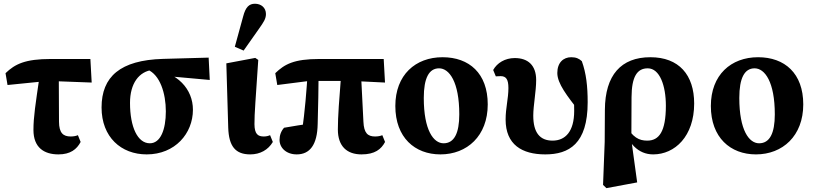

<svg xmlns="http://www.w3.org/2000/svg" viewBox="-20 -801 4296 1015"><path d="M19.8 -351.6 234.7 -373.2 464.7 -364.6 457.8 -489.2H248.8C113.3 -489.2 59.3 -462.6 9.2 -414.1L19.8 -351.6ZM289 15.2C352.3 15.2 385.9 -11.9 406.3 -50.5L391.8 -86.4C382.2 -82.1 368.8 -79.5 353.6 -79.5C314.6 -79.5 292.2 -97.3 291.9 -157.8L290.8 -399.4H189.4C167.4 -248.6 156.8 -182.5 156.8 -114.3C156.8 -19.8 214.2 15.2 289 15.2Z M755.4 15.2C905.5 15.2 999.9 -95.5 999.9 -220.8C999.9 -329.1 919.9 -419.9 774.9 -438.8L759.3 -433.3C826.2 -405.6 856.7 -307.3 856.7 -212.2C856.7 -116.6 829 -43.5 772.1 -43.5C707.7 -43.5 667.3 -128.7 667.3 -257.1C667.3 -359.9 714.7 -423.2 787.7 -431.8L842.9 -400.5L1088.9 -378.3L1083 -496.4L841.5 -489.7C615.6 -483.1 516.9 -395.6 516.9 -232.8C516.9 -76.4 620.2 15.2 755.4 15.2Z M1302.9 15.2C1355.2 15.2 1397.6 -8.6 1422.3 -50.5L1407.8 -86.4C1398.1 -82.1 1387.2 -79.5 1374.6 -79.5C1343.6 -79.5 1325.7 -91.9 1325.2 -144.4C1324.9 -201.8 1331.5 -275.1 1345.3 -484.2L1329.5 -494.9L1176.5 -466.1L1186.5 -126.4C1189.6 -27.6 1224.6 15.2 1302.9 15.2ZM1221.4 -553.8 1267.9 -533.6 1350.5 -650.9C1372.9 -682.8 1385.9 -701.5 1385.9 -726.8C1385.9 -760.4 1360.5 -781.2 1327.8 -781.2C1297.1 -781.2 1278.3 -763.9 1265.4 -714L1221.4 -553.8Z M1548.6 15.2C1617.4 15.2 1657.5 -34.4 1659.4 -146.1C1661.9 -234.6 1664.1 -339.5 1664.4 -421.8H1606.9C1600.8 -327.3 1591.7 -206 1576.7 -111.5L1633.8 -149.6C1592.5 -144.2 1519.8 -132.7 1481.7 -125.7C1465.8 -107.8 1457.8 -86 1457.8 -61.3C1457.8 -20.2 1492.7 15.2 1548.6 15.2ZM1445.8 -351.6 1615.4 -373.2H1838.6L2015.3 -364.6L2008.4 -489.2H1668.9C1533.7 -489.2 1484.5 -461.7 1435.2 -414.1L1445.8 -351.6ZM1891.1 15.2C1961.6 15.2 1995.2 -11.9 2015.6 -50.5L2001.1 -86.4C1991.5 -82.1 1978.1 -79.5 1962.9 -79.5C1923.9 -79.5 1903.9 -97.3 1901.2 -157.8L1887.9 -421.8H1784.6C1772.9 -273.6 1766.1 -184.7 1766.1 -116.5C1766.1 -27.7 1814.2 15.2 1891.1 15.2Z M2308.3 15.2C2449 15.2 2558.4 -82.3 2558.4 -249.1C2558.4 -413.2 2460.5 -498.5 2319.5 -498.5C2176.4 -498.5 2069.9 -405 2069.9 -240.7C2069.9 -73.9 2173.1 15.2 2308.3 15.2ZM2324.9 -43.5C2272.2 -43.5 2220.3 -112.1 2220.3 -283.2C2220.3 -388.6 2247.8 -439.8 2301.2 -439.8C2355 -439.8 2408 -368.3 2408 -196.5C2408 -96.8 2381.2 -43.5 2324.9 -43.5Z M2862.7 15.2C2987.5 15.2 3086.7 -40.2 3086.7 -260.2C3086.7 -344.2 3079.1 -413.4 3055.8 -477.6C3041 -491.4 3025.4 -498.5 2999.6 -498.5C2959.1 -498.5 2926.2 -470.9 2926.2 -415.2C2926.2 -358.8 2978.6 -293.7 3042.1 -211.5V-310.4L3009.2 -316.2C3013.7 -281.8 3015.4 -253.3 3015.4 -214.5C3015.4 -105.8 2968.8 -57.6 2901 -57.6C2834.2 -57.6 2799.1 -99.8 2799.1 -189.6C2799.1 -243.8 2814.4 -317.9 2814.4 -378C2814.4 -456.2 2770.8 -494.1 2701.3 -494.1C2649.6 -494.1 2607.6 -468 2587.2 -431L2601.1 -397.4C2608 -398 2619.6 -398.5 2626.5 -398.5C2655.3 -398.5 2667.7 -381.7 2667.7 -335.6C2667.7 -280.2 2652.9 -230.3 2652.9 -169.2C2652.9 -36.2 2739.6 15.2 2862.7 15.2Z M3168 176.4 3185.7 193.6 3348.4 163.3 3317.7 -60.3V-73.6L3318.6 -286.6C3319.1 -395.6 3347.9 -439.8 3404.3 -439.8C3467.5 -439.8 3500.1 -348.7 3500.1 -242.2C3500.1 -104.8 3463.7 -57.6 3401.8 -57.6C3358.9 -57.6 3324.6 -72.8 3284.1 -145.9L3275.5 -135C3298.4 -45.5 3352.7 15.2 3433 15.2C3547.8 15.2 3649.7 -80.6 3649.7 -253.8C3649.7 -405.1 3569.3 -498.5 3418.2 -498.5C3263.7 -498.5 3178.7 -404.4 3177.7 -220.7L3176.7 -50.4L3168 176.4Z M3976.3 15.2C4117 15.2 4226.4 -82.3 4226.4 -249.1C4226.4 -413.2 4128.5 -498.5 3987.5 -498.5C3844.4 -498.5 3737.9 -405 3737.9 -240.7C3737.9 -73.9 3841.1 15.2 3976.3 15.2ZM3992.9 -43.5C3940.2 -43.5 3888.3 -112.1 3888.3 -283.2C3888.3 -388.6 3915.8 -439.8 3969.2 -439.8C4023 -439.8 4076 -368.3 4076 -196.5C4076 -96.8 4049.2 -43.5 3992.9 -43.5Z"/></svg>

Font: Source Serif Variable
Style: Regular
Weight: 389
Designer: Frank Grießhammer
Foundry: Adobe Systems Incorporated
Version: Version 3.001;hotconv 1.0.111;makeotfexe 2.5.65597